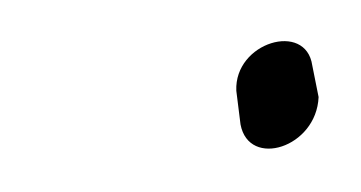

<svg xmlns="http://www.w3.org/2000/svg" viewBox="-20 -358 171 91"><path d="M92 -315 94 -299C98 -278 130 -288 131 -312L128 -327C125 -348 91 -338 92 -315Z"/></svg>

Font: Stray Cat
Style: UltCnObl
Weight: 400
Version: Version 1.0